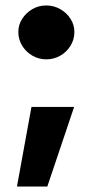

<svg xmlns="http://www.w3.org/2000/svg" viewBox="-20 -565 331 702"><path d="M42 117 95 -174H251L153 117ZM149 -348Q122 -348 98.5 -361.5Q75 -375 61 -398Q47 -421 47 -448Q47 -474 61 -496Q75 -518 98 -531.5Q121 -545 149 -545Q177 -545 200.5 -531.5Q224 -518 238 -496Q252 -474 252 -448Q252 -421 238 -398Q224 -375 200.5 -361.5Q177 -348 149 -348Z"/></svg>

Font: REM Medium SemiBold
Style: Regular
Weight: 600
Version: Version 1.005;gftools[0.9.28]